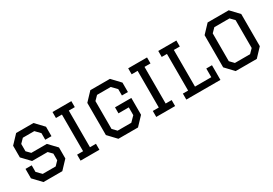

<svg xmlns="http://www.w3.org/2000/svg" viewBox="25 -1436 3160 2223"><g transform="rotate(-30 1605.0 -325.0)"><path d="M520 -414H437V-502L377 -564H224L172 -511V-413L221 -363H429L530 -257V-110L426 0H174L70 -110V-236H153V-148L214 -86H387L438 -139V-228L390 -277H182L80 -384V-540L184 -650H416L520 -540Z M670 -80H750V-570H670V-650H922V-570H842V-80H922V0H670Z M1462 -255H1324V-335H1542V-110L1438 0H1176L1072 -110V-540L1176 -650H1438L1542 -540V-414H1462V-499L1399 -564H1216L1164 -511V-139L1215 -86H1398L1462 -151Z M1682 -80H1762V-570H1682V-650H1934V-570H1854V-80H1934V0H1682Z M2084 -650H2326V-570H2246V-80H2464V-196H2540V0H2084V-80H2154V-570H2084Z M2744 0 2640 -110V-540L2744 -650H3026L3130 -540V-110L3026 0ZM2783 -86H2986L3038 -139V-511L2987 -564H2784L2732 -511V-139Z"/></g></svg>

Font: Graduate
Style: Regular
Weight: 400
Version: Version 1.001